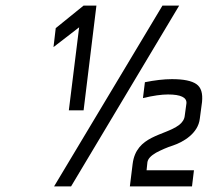

<svg xmlns="http://www.w3.org/2000/svg" viewBox="-20 -669 757 689"><path d="M280 -273 326 -649H280L180 -568L172 -500L264 -571L227 -273ZM174 0H235L623 -649H563ZM669 0 676 -58H506L509 -87C511 -99 521 -110 540 -121C559 -131 579 -140 601 -147C637 -159 691 -190 697 -243L705 -303C708 -334 702 -355 685 -367C668 -379 639 -385 597 -385C568 -385 535 -381 500 -374L493 -317C530 -326 560 -330 583 -330C629 -330 651 -319 649 -298L643 -254C642 -241 634 -229 622 -220C569 -181 469 -183 456 -81L446 0Z"/></svg>

Font: Gamestation Condensed
Style: Italic
Weight: 400
Width: 3
Designer: Jonas Hecksher
Foundry: Jonas Hecksher, Playtypeª, e-types AS
Version: Version 1.003